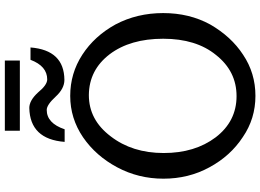

<svg xmlns="http://www.w3.org/2000/svg" viewBox="-161 -894 1075 793"><g transform="rotate(-90 376.5 -497.5)"><path d="M523 -1015H233V-953H523ZM207 -32Q283 20 377 20Q471 20 547 -31Q622 -80 672 -167Q719 -253 719 -361Q719 -469 672 -558Q624 -645 547 -695Q470 -745 377 -745Q284 -745 206 -692Q129 -639 82 -551Q35 -463 35 -360Q35 -256 82 -170Q129 -83 207 -32ZM381 -668Q484 -667 549 -582Q613 -497 613 -361Q613 -225 546 -143Q479 -58 376 -58Q272 -58 206 -144Q141 -230 141 -359Q141 -489 210 -578Q278 -668 380 -668ZM319 -842Q340 -842 374 -805Q407 -769 443 -769Q566 -770 577 -909H526Q500 -840 445 -840Q422 -840 391 -878Q358 -914 327 -914Q198 -911 187 -768H239Q264 -842 319 -842Z"/></g></svg>

Font: Sawarabi Gothic
Style: Regular
Weight: 400
Designer: mshio (mshio@users.sourceforge.jp)
Version: Version 20141215